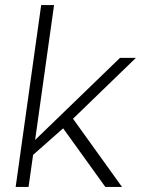

<svg xmlns="http://www.w3.org/2000/svg" viewBox="-20 -740 574 760"><path d="M230 -232 397 0H463L269 -270L518 -511H455L119 -186L194 -720H143L42 0H93L111 -127Z"/></svg>

Font: Chivo Light
Style: Italic
Weight: 300
Italic angle: -8°
Designer: Hector Gatti
Foundry: Omnibus-Type
Version: Version 1.003;PS 001.003;hotconv 1.0.70;makeotf.lib2.5.58329